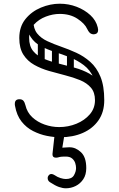

<svg xmlns="http://www.w3.org/2000/svg" viewBox="-20 -730 642 1035"><path d="M304 10Q271 10 233 2.5Q195 -5 158.5 -23.5Q122 -42 96 -75Q70 -108 61 -159Q60 -162 60 -165Q60 -168 60 -171Q60 -195 85 -195Q99 -195 106 -187Q113 -179 117 -163Q126 -124 154 -98Q182 -72 220.5 -58.5Q259 -45 299 -45Q348 -45 392 -63Q436 -81 464 -113.5Q492 -146 492 -190Q492 -232 470 -257.5Q448 -283 411.5 -298Q375 -313 331.5 -324Q288 -335 244.5 -347.5Q201 -360 164.5 -380.5Q128 -401 106 -435.5Q84 -470 84 -525Q84 -586 117 -627Q150 -668 200.5 -689Q251 -710 302 -710Q350 -710 393 -693.5Q436 -677 467 -648.5Q498 -620 507 -582Q509 -574 509 -569Q509 -549 492 -546Q489 -545 484 -545Q471 -546 463.5 -553.5Q456 -561 450 -574Q437 -603 397.5 -629Q358 -655 302 -655Q265 -655 227 -640.5Q189 -626 163 -597.5Q137 -569 137 -526Q137 -481 159 -454.5Q181 -428 217 -413Q253 -398 296 -387.5Q339 -377 382.5 -365Q426 -353 462 -333Q498 -313 520 -279Q542 -245 542 -190Q542 -126 511 -81.5Q480 -37 426.5 -13.5Q373 10 304 10ZM160 -617Q160 -575 180.5 -549.5Q201 -524 235.5 -508Q270 -492 310.5 -478Q351 -464 391.5 -445.5Q432 -427 466.5 -396.5Q501 -366 521.5 -316.5Q542 -267 542 -190H507Q507 -262 486.5 -307.5Q466 -353 431.5 -379Q397 -405 356.5 -421Q316 -437 275.5 -450Q235 -463 200.5 -481Q166 -499 145.5 -530.5Q125 -562 125 -615ZM202 -390Q184 -390 184 -407V-501Q184 -518 201 -518Q221 -518 221 -502V-408Q221 -390 202 -390ZM278 -352Q260 -352 260 -369V-463Q260 -480 277 -480Q297 -480 297 -464V-370Q297 -352 278 -352ZM359 -325Q341 -325 341 -342V-436Q341 -453 358 -453Q378 -453 378 -437V-343Q378 -325 359 -325ZM301 -19Q312 -19 318.5 -12.5Q325 -6 325 5Q325 6 325 7.5Q325 9 325 11L316 66L351 64Q353 64 354 64Q355 64 356 64Q388 64 416.5 90.5Q445 117 445 176Q445 212 429 236Q413 260 388 272.5Q363 285 335 285Q318 285 298 278Q278 271 249 252Q237 244 237 230Q237 223 240 219Q246 208 257 208Q265 208 274 214Q290 225 306.5 230Q323 235 335 235Q367 235 378.5 215Q390 195 390 176Q390 163 385.5 149Q381 135 369 124.5Q357 114 334 114Q325 114 314.5 114.5Q304 115 291 119Q288 120 282 120Q263 120 263 103Q263 102 263 101Q263 100 263 99L273 8Q276 -19 301 -19Z"/></svg>

Font: Agu Display Uzo
Style: Regular
Weight: 400
Designer: Oluwaseun Badejo
Version: Version 1.103